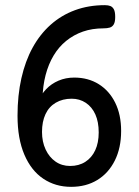

<svg xmlns="http://www.w3.org/2000/svg" viewBox="-20 -712 538 745"><path d="M256 13Q195 13 148 -18.5Q101 -50 74.5 -112Q48 -174 48 -263Q48 -342 63 -408.5Q78 -475 106.5 -527Q135 -579 176.5 -616Q218 -653 271 -672.5Q324 -692 387 -692Q400 -692 408.5 -688.5Q417 -685 422 -675.5Q427 -666 427 -646Q427 -627 421.5 -617.5Q416 -608 406 -605Q396 -602 382 -602Q338 -602 302 -589.5Q266 -577 237 -553.5Q208 -530 188 -496.5Q168 -463 157 -421Q146 -379 145 -330L130 -319Q139 -345 159 -366Q179 -387 207 -399Q235 -411 268 -411Q322 -411 363 -385.5Q404 -360 427 -313.5Q450 -267 450 -204Q450 -138 425.5 -89Q401 -40 357.5 -13.5Q314 13 256 13ZM252 -68Q286 -68 311 -84Q336 -100 349.5 -129Q363 -158 363 -198Q363 -239 350 -268Q337 -297 313 -313Q289 -329 258 -329Q223 -329 196.5 -313.5Q170 -298 156.5 -269Q143 -240 143 -200Q143 -162 157 -132Q171 -102 195.5 -85Q220 -68 252 -68Z"/></svg>

Font: Fredoka SemiCondensed
Style: Regular
Weight: 400
Width: 4
Designer: Ben Nathan
Foundry: Milena B. Brandão, Ben Nathan
Version: Version 2.001